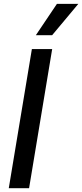

<svg xmlns="http://www.w3.org/2000/svg" viewBox="-20 -984 430 1004"><path d="M252.8 -727.3H146.7L25.9 0H132.1ZM167.6 -800.1H252.8L389.6 -963.8H277.7Z"/></svg>

Font: Margiela Sans Medium
Style: Italic
Weight: 500
Italic angle: -9.39999°
Designer: Stefan Endress, Andreas Faust
Version: Version 1.100;FEAKit 1.0